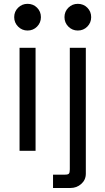

<svg xmlns="http://www.w3.org/2000/svg" viewBox="-20 -772 538 983"><path d="M80.1 0V-527.3H162.1V0ZM121.1 -615.7Q92.8 -615.7 72.8 -635.7Q52.7 -655.8 52.7 -684.1Q52.7 -712.9 72.8 -732.7Q92.8 -752.4 121.1 -752.4Q149.9 -752.4 169.7 -732.7Q189.5 -712.9 189.5 -684.1Q189.5 -655.8 169.7 -635.7Q149.9 -615.7 121.1 -615.7ZM251.5 190.4V122.1H313Q328.6 122.1 333 116.7Q337.4 111.3 337.4 95.2V-527.3H419.4V117.2Q419.4 148.9 396 169.7Q372.6 190.4 341.3 190.4ZM378.4 -615.7Q350.1 -615.7 330.1 -635.7Q310.1 -655.8 310.1 -684.1Q310.1 -712.9 330.1 -732.7Q350.1 -752.4 378.4 -752.4Q407.2 -752.4 427 -732.7Q446.8 -712.9 446.8 -684.1Q446.8 -655.8 427 -635.7Q407.2 -615.7 378.4 -615.7Z"/></svg>

Font: Schibsted Grotesk
Style: Regular
Weight: 400
Designer: Bakken & Baeck AS, Henrik Kongsvoll
Foundry: Schibsted ASA
Version: Version 1.100; ttfautohint (v1.8.4.7-5d5b);gftools[0.9.25]